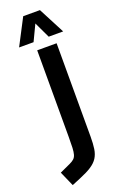

<svg xmlns="http://www.w3.org/2000/svg" viewBox="-220 -1021 835 1321"><g transform="rotate(-20 197.0 -360.0)"><path d="M65.9 244.1 18.1 135.7 96.7 99.6Q116.7 90.3 128.2 79.8Q139.6 69.3 145 51.5Q150.4 33.7 151.9 2.7Q153.3 -28.3 153.3 -78.1V-710.9H295.4V-26.9Q295.4 25.4 289.8 62Q284.2 98.6 267.1 125.5Q250 152.3 217 173.8Q184.1 195.3 129.4 217.8ZM43 -772 143.1 -964.4H265.6L365.7 -772H259.8L204.6 -888.7L148.9 -772Z"/></g></svg>

Font: Comme SemiBold
Style: Regular
Weight: 600
Version: Version 1.000;gftools[0.9.27]